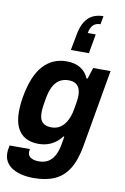

<svg xmlns="http://www.w3.org/2000/svg" viewBox="-111 -909 755 1163"><g transform="rotate(10 266.0 -327.5)"><path d="M181 192Q126 192 85 178Q44 164 21 137Q-2 110 -2 71Q-2 63 -1 52Q0 41 4 23H129Q128 29 127.5 33Q127 37 127 41Q127 57 135.5 67Q144 77 159 82Q174 87 194 87Q228 87 251.5 73Q275 59 290 31.5Q305 4 312 -34Q315 -48 317 -62Q319 -76 321 -87H315Q299 -65 277 -49Q255 -33 229 -25Q203 -17 173 -17Q127 -17 93.5 -35.5Q60 -54 42 -92Q24 -130 24 -189Q24 -209 26 -232.5Q28 -256 33 -284Q57 -416 114 -477.5Q171 -539 257 -539Q308 -539 342.5 -517.5Q377 -496 392 -458H399L421 -527H528L445 -51Q429 39 395.5 92Q362 145 309 168.5Q256 192 181 192ZM234 -129Q258 -129 277 -138Q296 -147 311 -165Q326 -183 336.5 -209Q347 -235 352 -268Q356 -290 358 -304Q360 -318 361 -328Q362 -338 362 -346Q362 -373 354 -391Q346 -409 330 -418.5Q314 -428 288 -428Q256 -428 232 -413Q208 -398 193 -368Q178 -338 170 -291Q166 -267 163.5 -251.5Q161 -236 160.5 -226Q160 -216 160 -207Q160 -181 167.5 -164Q175 -147 191.5 -138Q208 -129 234 -129ZM428 -847 419 -796Q389 -796 373 -778.5Q357 -761 352 -730H401L380 -611H269L287 -707Q296 -758 315.5 -789Q335 -820 363.5 -833.5Q392 -847 428 -847Z"/></g></svg>

Font: Archivo SemiCondensed
Style: Bold Italic
Weight: 700
Width: 4
Italic angle: -10°
Designer: Hector Gatti
Foundry: Omnibus-Type
Version: Version 2.001